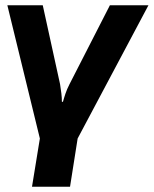

<svg xmlns="http://www.w3.org/2000/svg" viewBox="-20 -550 586 732"><path d="M102 162H247L276 -22L546 -530H399L245 -229C231 -202 226 -182 220 -162H216C216 -182 213 -204 209 -229L143 -530H8L132 -22Z"/></svg>

Font: Cheyenne Sans
Style: Bold Italic
Weight: 700
Italic angle: -8.13011°
Designer: The Public Sans project authors (U.S. Web Design System), Libre Franklin designed by Pablo Impallari and Rodrigo Fuenzal
Foundry: The Cheyenne Sans Project Authors
Version: Version 2.007